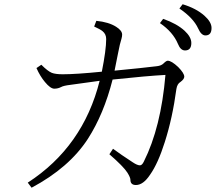

<svg xmlns="http://www.w3.org/2000/svg" viewBox="-20 -876 1040 905"><path d="M460 -538.1Q480.5 -641.1 480.5 -691.9Q480.5 -715.3 463.4 -729Q453.1 -737.8 423.8 -751L434.1 -777.8Q492.7 -772 527.8 -749.5Q555.7 -731.9 555.7 -712.9Q555.7 -704.6 552.7 -693.8Q545.4 -672.4 535.6 -621.1Q527.8 -580.1 520 -543Q652.3 -555.7 719.7 -564Q740.2 -566.4 750.5 -576.7Q763.7 -589.8 770.5 -589.8Q788.1 -589.8 819.8 -560.1Q848.6 -530.8 848.6 -514.6Q848.6 -502.9 830.6 -489.7Q815.4 -481 811.5 -457Q793 -319.3 756.8 -206.5Q725.1 -106 687.5 -52.7Q655.3 -3.9 620.6 -3.9Q594.7 -3.9 594.7 -28.8Q594.7 -39.1 580.6 -62Q562.5 -90.8 495.6 -148.9L512.7 -174.8Q550.3 -147 606 -110.8Q627 -96.7 639.6 -96.7Q649.4 -96.7 657.7 -113.8Q738.8 -275.4 759.8 -522.9Q671.9 -518.1 510.7 -501Q469.2 -337.9 394 -221.2Q306.2 -85.9 128.9 8.8L110.8 -15.1Q371.6 -184.1 449.7 -495.1Q359.9 -482.4 312 -476.1Q279.3 -472.2 268.1 -465.8Q253.4 -458 235.8 -458Q217.8 -458 191.9 -489.3Q168.9 -516.6 151.9 -555.2L174.8 -570.8Q205.1 -540.5 224.1 -532.7Q241.7 -525.9 275.9 -525.9Q337.9 -525.9 460 -538.1ZM749 -787.1Q813.5 -764.6 850.1 -731Q881.8 -701.7 881.8 -673.3Q881.8 -638.2 852.1 -638.2Q831.1 -638.2 818.8 -668.9Q795.4 -725.1 733.9 -767.1ZM840.8 -856Q904.3 -836.9 943.8 -801.8Q977.1 -772 977.1 -744.1Q977.1 -709 948.2 -709Q928.7 -709 914.1 -741.7Q891.6 -791 825.7 -835.9Z"/></svg>

Font: I.Ming
Style: Regular
Weight: 400
Designer: Ichiten Fonts Project
Version: Version 5.10 Mar 24, 2018